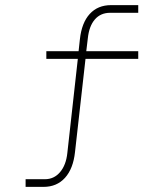

<svg xmlns="http://www.w3.org/2000/svg" viewBox="-20 -730 640 750"><path d="M80 0V-30H156Q191 -30 214.5 -57.5Q238 -85 243 -132L284 -500H161V-530H287L292 -576Q299 -641 330.5 -675.5Q362 -710 414 -710H520V-680H410Q373 -680 350.5 -654Q328 -628 323 -580L317 -530H520V-500H314L273 -136Q266 -71 234 -35.5Q202 0 150 0Z"/></svg>

Font: Geist Mono Thin
Style: Regular
Weight: 100
Monospace: yes
Designer: Basement.studio, Andrés Briganti, Mateo Zaragoza
Foundry: Basement.studio, Vercel, Andrés Briganti, Guido Ferreyra, Mateo Zaragoza
Version: Version 1.500; ttfautohint (v1.8.4.7-5d5b)